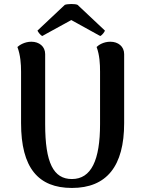

<svg xmlns="http://www.w3.org/2000/svg" viewBox="-20 -914 710 948"><path d="M363 -890C351 -896 312 -895 300 -890L165 -763C167 -757 180 -740 188 -736L332 -815L475 -736C484 -740 497 -757 498 -763ZM593 -647C593 -685 563 -708 525 -708C491 -708 467 -692 457 -682C472 -642 474 -598 474 -560V-301C474 -124 431 -30 335 -30C244 -30 203 -110 203 -301V-647C203 -685 173 -708 135 -708C102 -708 77 -692 66 -682C81 -642 84 -598 84 -560V-306C84 -85 169 14 335 14C507 14 593 -94 593 -306Z"/></svg>

Font: Arima Koshi ExtraBold
Style: Regular
Weight: 800
Designer: Joana Correia and Natanael Gama
Foundry: NDISCOVER
Version: Version 1.019;PS 001.019;hotconv 1.0.88;makeotf.lib2.5.64775